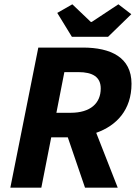

<svg xmlns="http://www.w3.org/2000/svg" viewBox="-20 -872 641 892"><path d="M28 0H172L218 -234H295L375 0H527L427 -255C521 -288 591 -361 591 -483C591 -606 494 -651 365 -651H158ZM242 -348 279 -537H344C411 -537 448 -514 448 -461C448 -393 401 -348 308 -348ZM314 -701H482L590 -806L530 -852L406 -770H402L316 -852L246 -812Z"/></svg>

Font: Source Sans Pro
Style: Bold Italic
Weight: 700
Italic angle: -11°
Designer: Paul D. Hunt
Foundry: Adobe Systems Incorporated
Version: Version 3.006;hotconv 1.0.111;makeotfexe 2.5.65597